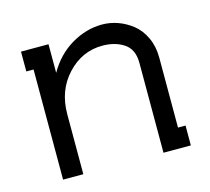

<svg xmlns="http://www.w3.org/2000/svg" viewBox="-77 -572 725 662"><g transform="rotate(-15 285.5 -241.0)"><path d="M70.8 -393.1H44.9V-463.9H143.1V-361.8Q175.8 -419.4 228.8 -450.7Q281.7 -481.9 338.9 -481.9Q366.7 -481.9 394.3 -472.2Q421.9 -462.4 445.8 -443.6Q469.7 -424.8 484.9 -392.8Q500 -360.8 500 -320.8V-70.8H526.9V0H429.2V-320.8Q429.2 -369.1 397.7 -390.1Q366.2 -411.1 320.8 -411.1Q248 -411.1 195.6 -355Q143.1 -298.8 143.1 -213.9V0H70.8Z"/></g></svg>

Font: Rawengulk
Style: Bold
Weight: 700
Version: Version 0.92